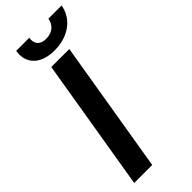

<svg xmlns="http://www.w3.org/2000/svg" viewBox="-292 -954 993 993"><g transform="rotate(-45 205.0 -457.5)"><path d="M313.6 -914.8C307.5 -880 283 -849.1 232.6 -849.1C181.8 -849.1 167.6 -880.7 173.7 -914.8H77.8C63.9 -831.7 118.6 -775.6 220.2 -775.6C322.4 -775.6 396 -831.7 409.8 -914.8ZM278.8 -727.3H147L26.3 0H158Z"/></g></svg>

Font: TID UI Semi Bold
Style: Italic
Weight: 600
Italic angle: -9.39999°
Designer: The TID Project Authors
Foundry: Bakken & Bæck
Version: Version 1.001;hotconv 1.0.109;makeotfexe 2.5.65596